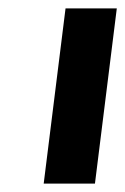

<svg xmlns="http://www.w3.org/2000/svg" viewBox="-20 -905 298 457"><path d="M206 -468 258 -885H136L84 -468Z"/></svg>

Font: Ny Stormning
Style: FinKur
Weight: 300
Designer: Robert Jablonski, Mew Too
Foundry: Cannot Into Space Fonts
Version: Version 0.90